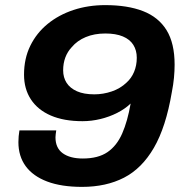

<svg xmlns="http://www.w3.org/2000/svg" viewBox="-20 -719 725 751"><path d="M301 12Q220 12 164.5 -9Q109 -30 80.5 -69Q52 -108 52 -163Q52 -174 53 -186Q54 -198 56 -209H200Q199 -202 198 -195Q197 -188 197 -182Q197 -140 225.5 -119.5Q254 -99 304 -99Q364 -99 400.5 -124Q437 -149 458 -197Q479 -245 491 -314Q469 -293 438.5 -277.5Q408 -262 373 -253.5Q338 -245 303 -245Q230 -245 179 -267Q128 -289 101 -330Q74 -371 74 -427Q74 -490 98.5 -540Q123 -590 166.5 -625.5Q210 -661 267.5 -680Q325 -699 392 -699Q479 -699 539.5 -675.5Q600 -652 631.5 -601Q663 -550 663 -466Q663 -442 660.5 -415Q658 -388 652 -358Q629 -222 582 -141Q535 -60 465 -24Q395 12 301 12ZM349 -350Q384 -350 417.5 -361.5Q451 -373 475 -396Q494 -413 504.5 -438Q515 -463 515 -493Q515 -522 501.5 -543.5Q488 -565 460.5 -576.5Q433 -588 392 -588Q349 -588 315.5 -574Q282 -560 261 -535Q244 -517 235.5 -494Q227 -471 227 -444Q227 -416 240.5 -395Q254 -374 281 -362Q308 -350 349 -350Z"/></svg>

Font: Archivo SemiExpanded
Style: Bold Italic
Weight: 700
Width: 6
Italic angle: -10°
Designer: Hector Gatti
Foundry: Omnibus-Type
Version: Version 2.001